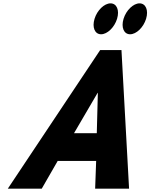

<svg xmlns="http://www.w3.org/2000/svg" viewBox="-20 -1123 895 1143"><path d="M638 -1103C600.8 -1103 558.4 -1062 542.8 -1011C527.2 -960 544.5 -919 581.7 -919C618.9 -919 661.3 -960 676.9 -1011C692.5 -1062 675.1 -1103 638 -1103ZM810.7 -1103C773.6 -1103 731.1 -1062 715.5 -1011C700 -960 717.3 -919 754.5 -919C791.7 -919 834.1 -960 849.7 -1011C865.3 -1062 847.9 -1103 810.7 -1103ZM703.1 -825H576.3L26.6 0H228.6L323.5 -165H552.4L546.4 0H748.4ZM556.2 -330H420.6L561 -570H562.5Z"/></svg>

Font: Hussar
Style: BdSuprConOblThree
Weight: 700
Foundry: Cannot Into Space Fonts
Version: Version 2.00